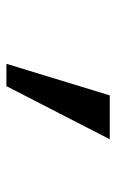

<svg xmlns="http://www.w3.org/2000/svg" viewBox="104 -838 377 626"><g transform="rotate(90 293.0 -524.5)"><path d="M187.5 -356.4 290.5 -693.4H433.6L260.3 -356.4Z"/></g></svg>

Font: Cascadia Code
Style: Regular
Weight: 400
Monospace: yes
Designer: Aaron Bell
Foundry: Saja Typeworks
Version: Version 2106.017